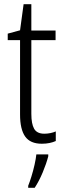

<svg xmlns="http://www.w3.org/2000/svg" viewBox="-20 -678 306 919"><path d="M192 -38Q207 -38 221.5 -41Q236 -44 247 -49V-3Q234 3 217 6.5Q200 10 180 10Q125 10 100.5 -24.5Q76 -59 76 -130V-486H17V-517L76 -533L93 -658H130V-532H246V-486H130V-133Q130 -85 143.5 -61.5Q157 -38 192 -38ZM211 70Q202 105 184.5 147Q167 189 146 221H115V211Q122 194 130.5 166.5Q139 139 145.5 110Q152 81 154 61H211Z"/></svg>

Font: Noto Sans Lao UI Cond Light
Style: Regular
Weight: 300
Width: 3
Designer: Monotype Design Team
Foundry: Monotype Imaging Inc.
Version: Version 2.000; ttfautohint (v1.8.4.7-5d5b)